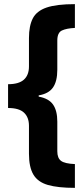

<svg xmlns="http://www.w3.org/2000/svg" viewBox="-20 -742 406 928"><path d="M342 166Q260 166 211.5 152Q163 138 141.5 102Q120 66 120 1V-134Q120 -175 96 -197.5Q72 -220 19 -220V-335Q71 -335 95.5 -357Q120 -379 120 -421V-558Q120 -617 138.5 -653Q157 -689 205 -705.5Q253 -722 342 -722V-607Q301 -605 279 -594.5Q257 -584 257 -546V-405Q257 -349 236 -319Q215 -289 167 -281V-275Q216 -266 236.5 -236.5Q257 -207 257 -154V-11Q257 22 275 35.5Q293 49 342 51Z"/></svg>

Font: Noto Sans Thai ExtCond ExtBd
Style: Regular
Weight: 800
Width: 2
Designer: Monotype Design Team
Foundry: Monotype Imaging Inc.
Version: Version 2.002; ttfautohint (v1.8.4.7-5d5b)